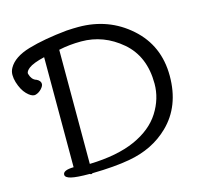

<svg xmlns="http://www.w3.org/2000/svg" viewBox="-138 -828 1009 954"><g transform="rotate(-15 366.0 -350.5)"><path d="M637 -342Q637 -483 545.5 -561Q454 -639 339 -639Q278 -639 223 -627V-40Q365 -44 457 -85Q549 -126 593 -195.5Q637 -265 637 -342ZM86 -21Q86 -44 141 -45V-611Q82 -597 60 -580Q42 -566 42 -554Q42 -552 43 -550Q51 -521 73 -513H74Q96 -503 96 -486Q96 -475 83 -461Q70 -447 53 -442Q49 -441 46 -441Q29 -441 7 -463.5Q-15 -486 -28 -528Q-34 -548 -34 -566.5Q-34 -585 -25 -601Q2 -650 83 -674Q164 -698 284 -710H285Q318 -712 344 -712Q499 -712 609.5 -614Q720 -516 720 -360Q720 -204 623 -110Q541 -30 416 -8Q339 6 224 8Q217 14 210 8Q144 8 115 1Q86 -6 86 -21Z"/></g></svg>

Font: Moon Stars Kai
Style: Bold
Weight: 700
Designer: GuiWonder
Version: Version 1.101